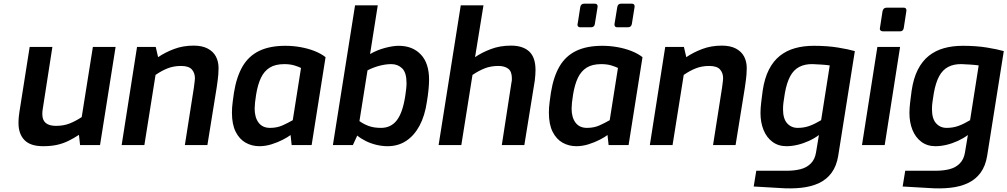

<svg xmlns="http://www.w3.org/2000/svg" viewBox="-20 -792 5499 1048"><path d="M215 6Q146 6 113.5 -27.5Q81 -61 81 -120Q81 -139 82.5 -153.5Q84 -168 86 -181L142 -536H266L213 -195Q212 -189 211.5 -183Q211 -177 211 -169Q211 -136 230 -120.5Q249 -105 285 -105Q327 -105 360 -118Q393 -131 426 -153L487 -536H611L526 0H417L411 -56Q382 -37 353.5 -23Q325 -9 292 -1.5Q259 6 215 6Z M644 0 728 -536H830L843 -480Q881 -506 930 -524.5Q979 -543 1037 -543Q1083 -543 1113.5 -527Q1144 -511 1158.5 -483.5Q1173 -456 1173 -420Q1173 -405 1171.5 -384.5Q1170 -364 1163 -316L1112 0H989L1038 -312Q1041 -336 1042.5 -347Q1044 -358 1044 -365Q1044 -394 1027 -413Q1010 -432 968 -432Q928 -432 895 -419Q862 -406 829 -383L768 0Z M1396 6Q1355 6 1321 -13Q1287 -32 1266.5 -72.5Q1246 -113 1246 -177Q1246 -205 1250 -235Q1254 -265 1257 -286Q1271 -373 1304 -429.5Q1337 -486 1394.5 -514Q1452 -542 1538 -542Q1580 -542 1621.5 -534.5Q1663 -527 1698 -513Q1733 -499 1757 -480L1681 0H1572L1566 -55Q1552 -44 1524 -29.5Q1496 -15 1462.5 -4.5Q1429 6 1396 6ZM1454 -94Q1492 -94 1522 -107.5Q1552 -121 1578 -136L1623 -421Q1612 -427 1588 -434.5Q1564 -442 1532 -442Q1483 -442 1452.5 -423Q1422 -404 1404.5 -367.5Q1387 -331 1378 -276Q1374 -252 1372 -232Q1370 -212 1370 -199Q1370 -151 1391.5 -122.5Q1413 -94 1454 -94Z M2096 6Q2065 6 2034 -1.5Q2003 -9 1976 -22.5Q1949 -36 1930 -52L1906 0H1797L1918 -763H2042L2000 -497Q2038 -519 2081.5 -530.5Q2125 -542 2156 -542Q2232 -542 2277 -494.5Q2322 -447 2322 -357Q2322 -334 2319 -302.5Q2316 -271 2310 -236Q2299 -160 2270 -106Q2241 -52 2197 -23Q2153 6 2096 6ZM2060 -94Q2114 -94 2146 -135.5Q2178 -177 2192 -268Q2195 -288 2197 -305.5Q2199 -323 2199 -338Q2199 -396 2175 -419Q2151 -442 2116 -442Q2085 -442 2051 -433Q2017 -424 1986 -408L1942 -131Q1964 -115 1992 -104.5Q2020 -94 2060 -94Z M2374 0 2495 -763H2619L2573 -480Q2609 -505 2659 -524Q2709 -543 2769 -543Q2834 -543 2868.5 -511Q2903 -479 2903 -410Q2903 -385 2899 -352L2842 0H2719L2771 -337Q2773 -344 2773.5 -351Q2774 -358 2774 -364Q2774 -402 2754 -417Q2734 -432 2701 -432Q2659 -432 2626 -419Q2593 -406 2559 -383L2498 0Z M3126 6Q3085 6 3051 -13Q3017 -32 2996.5 -72.5Q2976 -113 2976 -177Q2976 -205 2980 -235Q2984 -265 2987 -286Q3001 -373 3034 -429.5Q3067 -486 3124.5 -514Q3182 -542 3268 -542Q3310 -542 3351.5 -534.5Q3393 -527 3428 -513Q3463 -499 3487 -480L3411 0H3302L3296 -55Q3282 -44 3254 -29.5Q3226 -15 3192.5 -4.5Q3159 6 3126 6ZM3184 -94Q3222 -94 3252 -107.5Q3282 -121 3308 -136L3353 -421Q3342 -427 3318 -434.5Q3294 -442 3262 -442Q3213 -442 3182.5 -423Q3152 -404 3134.5 -367.5Q3117 -331 3108 -276Q3104 -252 3102 -232Q3100 -212 3100 -199Q3100 -151 3121.5 -122.5Q3143 -94 3184 -94ZM3350 -643Q3334 -643 3334 -658Q3334 -659 3334.5 -663Q3335 -667 3338.5 -687Q3342 -707 3349 -752Q3352 -772 3370 -772H3428Q3444 -772 3444 -757Q3444 -757 3443.5 -752Q3443 -747 3439.5 -727.5Q3436 -708 3429 -662Q3426 -643 3407 -643ZM3148 -643Q3132 -643 3132 -658Q3132 -659 3133 -663Q3134 -667 3137 -687Q3140 -707 3147 -752Q3150 -772 3169 -772H3226Q3242 -772 3242 -757Q3242 -757 3241.5 -752Q3241 -747 3237.5 -727.5Q3234 -708 3227 -662Q3225 -643 3205 -643Z M3527 0 3611 -536H3713L3726 -480Q3764 -506 3813 -524.5Q3862 -543 3920 -543Q3966 -543 3996.5 -527Q4027 -511 4041.5 -483.5Q4056 -456 4056 -420Q4056 -405 4054.5 -384.5Q4053 -364 4046 -316L3995 0H3872L3921 -312Q3924 -336 3925.5 -347Q3927 -358 3927 -365Q3927 -394 3910 -413Q3893 -432 3851 -432Q3811 -432 3778 -419Q3745 -406 3712 -383L3651 0Z M4232 234 4094 226 4108 140H4274Q4316 140 4349.5 131.5Q4383 123 4405.5 100.5Q4428 78 4434 41L4450 -55Q4426 -37 4395.5 -23Q4365 -9 4333.5 -1.5Q4302 6 4273 6Q4228 6 4196 -18Q4164 -42 4147.5 -83Q4131 -124 4131 -175Q4131 -201 4135 -234.5Q4139 -268 4143 -297Q4153 -365 4177 -412Q4201 -459 4237 -487.5Q4273 -516 4319.5 -529Q4366 -542 4422 -542Q4496 -542 4554 -532.5Q4612 -523 4646 -513L4555 60Q4546 114 4519.5 150.5Q4493 187 4451 207Q4409 227 4353.5 233Q4298 239 4232 234ZM4334 -94Q4369 -94 4399 -105Q4429 -116 4462 -136L4509 -435Q4487 -438 4463.5 -439.5Q4440 -441 4416 -442Q4374 -443 4343 -427Q4312 -411 4293 -375.5Q4274 -340 4264 -283Q4259 -252 4256.5 -233.5Q4254 -215 4254 -196Q4254 -144 4276.5 -119Q4299 -94 4334 -94Z M4799 -621Q4791 -621 4786 -626Q4781 -631 4783 -639L4797 -730Q4801 -750 4819 -750H4913Q4922 -750 4925.5 -744Q4929 -738 4927 -730L4913 -639Q4910 -621 4893 -621ZM4685 0 4769 -536H4893L4809 0Z M5045 234 4907 226 4921 140H5087Q5129 140 5162.5 131.5Q5196 123 5218.5 100.5Q5241 78 5247 41L5263 -55Q5239 -37 5208.5 -23Q5178 -9 5146.5 -1.5Q5115 6 5086 6Q5041 6 5009 -18Q4977 -42 4960.5 -83Q4944 -124 4944 -175Q4944 -201 4948 -234.5Q4952 -268 4956 -297Q4966 -365 4990 -412Q5014 -459 5050 -487.5Q5086 -516 5132.5 -529Q5179 -542 5235 -542Q5309 -542 5367 -532.5Q5425 -523 5459 -513L5368 60Q5359 114 5332.5 150.5Q5306 187 5264 207Q5222 227 5166.5 233Q5111 239 5045 234ZM5147 -94Q5182 -94 5212 -105Q5242 -116 5275 -136L5322 -435Q5300 -438 5276.5 -439.5Q5253 -441 5229 -442Q5187 -443 5156 -427Q5125 -411 5106 -375.5Q5087 -340 5077 -283Q5072 -252 5069.5 -233.5Q5067 -215 5067 -196Q5067 -144 5089.5 -119Q5112 -94 5147 -94Z"/></svg>

Font: Exo Thin SemiBold
Style: Italic
Weight: 600
Italic angle: -9°
Version: Version 2.000